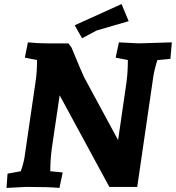

<svg xmlns="http://www.w3.org/2000/svg" viewBox="-20 -918 864 943"><path d="M213 -705H316L331 -685Q383 -559 394 -537L560 -230L601 -512Q608 -564 608 -623L548 -635L564 -710L661 -705L824 -710L817 -629L753 -623Q739 -580 733 -542L654 0H517L273 -450L235 -193Q227 -134 227 -77L288 -71L272 5Q221 0 109 0L12 5L17 -65L82 -77Q99 -124 103 -163L154 -512Q162 -562 162 -623L102 -635L117 -710Q165 -705 213 -705ZM577 -898 612 -814Q473 -774 454 -768L383 -730L347 -794Z"/></svg>

Font: Andada
Style: Bold Italic
Weight: 700
Italic angle: -8.29999°
Designer: Carolina Giovagnoli
Foundry: Carolina Giovagnoli
Version: Version 1.003